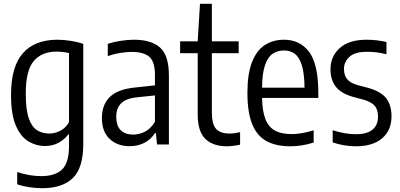

<svg xmlns="http://www.w3.org/2000/svg" viewBox="-20 -760 2106 1010"><path d="M202 230Q170.5 230 134.8 224.8Q99 219.5 70.5 209.5V145Q135.5 166.5 197.5 166.5Q269.5 166.5 306.2 131.8Q343 97 343 8.5V-52.5H338.5Q321 -28 289.8 -10Q258.5 8 216 8Q169.5 8 128.8 -16.8Q88 -41.5 63 -100.2Q38 -159 38 -260.5Q38 -409.5 100.5 -480.2Q163 -551 282 -551Q315.5 -551 353.2 -545Q391 -539 418 -529V-2Q418 123.5 363 176.8Q308 230 202 230ZM239.5 -57.5Q269.5 -57.5 298.2 -72.8Q327 -88 343 -117V-481Q330.5 -484 312.2 -486.2Q294 -488.5 277 -488.5Q200 -488.5 157.8 -439.2Q115.5 -390 115.5 -268Q115.5 -182 131.8 -136.5Q148 -91 176 -74.2Q204 -57.5 239.5 -57.5Z M661.5 9Q597 9 556.5 -29.5Q516 -68 516 -138Q516 -210.5 558.8 -251Q601.5 -291.5 693.5 -300L795 -311V-366Q795 -436.5 764.8 -461.8Q734.5 -487 673.5 -487Q646.5 -487 613.2 -481.8Q580 -476.5 547 -465V-529.5Q576.5 -539.5 614.2 -545.2Q652 -551 684.5 -551Q775.5 -551 822 -509.8Q868.5 -468.5 868.5 -363V0H806L800 -59.5H795Q772 -24.5 737.8 -7.8Q703.5 9 661.5 9ZM591.5 -147Q591.5 -98 615.2 -75Q639 -52 682 -52Q710 -52 740.5 -66.2Q771 -80.5 795 -119V-258L699 -248Q591.5 -237.5 591.5 -147Z M1173 9.5Q1101 9.5 1060.5 -29.2Q1020 -68 1020 -158V-480H927.5V-542.5H1020L1032 -740H1094.5V-542.5H1235.5V-480H1094.5V-168Q1094.5 -105.5 1117.2 -81.5Q1140 -57.5 1188 -57.5Q1211.5 -57.5 1243 -64.5V1Q1228 4.5 1209 7Q1190 9.5 1173 9.5Z M1506.5 9.5Q1431.5 9.5 1381.5 -18Q1331.5 -45.5 1306.5 -107.2Q1281.5 -169 1281.5 -272Q1281.5 -371.5 1305.5 -433Q1329.5 -494.5 1372.8 -522.8Q1416 -551 1473.5 -551Q1558.5 -551 1606.5 -486.5Q1654.5 -422 1654.5 -270.5V-245H1358.5Q1360 -172.5 1377.2 -131Q1394.5 -89.5 1428.5 -72Q1462.5 -54.5 1514.5 -54.5Q1563.5 -54.5 1630 -74.5V-10Q1595.5 0.5 1565.8 5Q1536 9.5 1506.5 9.5ZM1473.5 -494.5Q1441 -494.5 1415.2 -477.8Q1389.5 -461 1374.5 -418.5Q1359.5 -376 1358.5 -299H1582Q1581 -376 1567.2 -418.5Q1553.5 -461 1529.5 -477.8Q1505.5 -494.5 1473.5 -494.5Z M1853.5 9.5Q1788.5 9.5 1730 -11V-75Q1794.5 -54 1852.5 -54Q1910 -54 1939.2 -77.8Q1968.5 -101.5 1968.5 -146Q1968.5 -185 1949.8 -204.8Q1931 -224.5 1895 -235L1840.5 -249.5Q1775 -267.5 1746.8 -303.5Q1718.5 -339.5 1718.5 -396Q1718.5 -463.5 1767.2 -507.2Q1816 -551 1907.5 -551Q1937.5 -551 1963.2 -547.8Q1989 -544.5 2013 -539V-474.5Q1985.5 -481.5 1961.8 -484.5Q1938 -487.5 1910.5 -487.5Q1846.5 -487.5 1818 -461Q1789.5 -434.5 1789.5 -397.5Q1789.5 -362.5 1807 -342.5Q1824.5 -322.5 1861 -312.5L1915.5 -298Q1984.5 -279 2012 -242.5Q2039.5 -206 2039.5 -148.5Q2039.5 -74.5 1990.2 -32.5Q1941 9.5 1853.5 9.5Z"/></svg>

Font: Encode Sans Cnd
Style: Regular
Weight: 400
Width: 3
Designer: Multiple Designers
Foundry: Impallari Type
Version: Version 3.002; ttfautohint (v1.8.3) -l 8 -r 50 -G 200 -x 14 